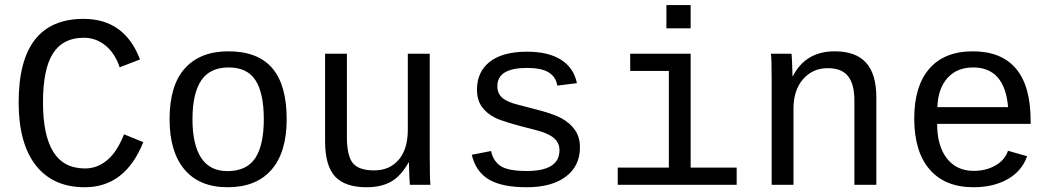

<svg xmlns="http://www.w3.org/2000/svg" viewBox="-20 -745 4241 774"><path d="M153.3 -332.5Q153.3 -199.2 195.1 -132.6Q236.8 -65.9 322.8 -65.9Q372.1 -65.9 412.1 -99.4Q452.1 -132.8 480 -203.6L557.6 -171.9Q484.9 9.8 321.8 9.8Q193.4 9.8 124.3 -78.6Q55.2 -167 55.2 -332.5Q55.2 -668.9 316.9 -668.9Q482.4 -668.9 544.4 -505.4L462.4 -473.6Q444.3 -528.8 406 -560.8Q367.7 -592.8 317.4 -592.8Q233.9 -592.8 193.6 -529.8Q153.3 -466.8 153.3 -332.5Z M1135.7 -264.6Q1135.7 -131.3 1074.5 -60.8Q1013.2 9.8 897.5 9.8Q784.2 9.8 723.9 -61.5Q663.6 -132.8 663.6 -264.6Q663.6 -400.9 725.3 -469.5Q787.1 -538.1 900.4 -538.1Q1019.5 -538.1 1077.6 -470.2Q1135.7 -402.3 1135.7 -264.6ZM1043.5 -264.6Q1043.5 -369.6 1010 -421.4Q976.6 -473.1 901.9 -473.1Q826.2 -473.1 791 -420.4Q755.9 -367.7 755.9 -264.6Q755.9 -162.1 791 -108.6Q826.2 -55.2 896.5 -55.2Q974.1 -55.2 1008.8 -107.4Q1043.5 -159.7 1043.5 -264.6Z M1378.4 -528.3V-193.4Q1378.4 -117.2 1402.3 -87.6Q1426.3 -58.1 1487.8 -58.1Q1550.8 -58.1 1587.4 -101.1Q1624 -144 1624 -222.2V-528.3H1712.4V-112.8Q1712.4 -20.5 1715.3 0H1632.3Q1631.8 -2.4 1631.3 -13.2Q1630.9 -23.9 1630.1 -37.8Q1629.4 -51.8 1628.4 -90.3H1627Q1596.7 -35.6 1556.9 -12.9Q1517.1 9.8 1458 9.8Q1371.1 9.8 1330.8 -33.4Q1290.5 -76.7 1290.5 -176.3V-528.3Z M2317.9 -150.9Q2317.9 -75.7 2261 -33Q2204.1 9.8 2103.5 9.8Q2002.9 9.8 1950.4 -21.7Q1897.9 -53.2 1881.8 -121.1L1959.5 -136.2Q1968.8 -94.2 1999.3 -75Q2029.8 -55.7 2103.5 -55.7Q2235.4 -55.7 2235.4 -139.2Q2235.4 -170.4 2211.4 -189.7Q2187.5 -209 2138.2 -221.2Q2009.3 -252.9 1974.6 -271Q1939.9 -289.1 1921.4 -316.2Q1902.8 -343.3 1902.8 -383.8Q1902.8 -455.6 1954.6 -496.1Q2006.3 -536.6 2104.5 -536.6Q2190.4 -536.6 2241.7 -504.2Q2293 -471.7 2305.7 -409.7L2226.6 -399.9Q2221.2 -435.1 2191.9 -453.1Q2162.6 -471.2 2104.5 -471.2Q1984.9 -471.2 1984.9 -397.5Q1984.9 -368.2 2005.1 -350.6Q2025.4 -333 2070.3 -322.3L2128.4 -307.1Q2208 -287.6 2242.9 -268.6Q2277.8 -249.5 2297.9 -220.9Q2317.9 -192.4 2317.9 -150.9Z M2764.2 -69.3H2949.7V0H2470.2V-69.3H2676.3V-459H2520.5V-528.3H2764.2ZM2666.5 -630.9V-724.6H2764.2V-630.9Z M3424.3 0V-339.4Q3424.3 -405.8 3398.7 -438Q3373 -470.2 3316.9 -470.2Q3256.3 -470.2 3217.5 -426Q3178.7 -381.8 3178.7 -306.2V0H3090.8V-415.5Q3090.8 -507.8 3087.9 -528.3H3170.9Q3171.4 -525.9 3171.9 -515.1Q3172.4 -504.4 3173.1 -490.5Q3173.8 -476.6 3174.8 -438H3176.3Q3227.5 -538.1 3345.2 -538.1Q3429.7 -538.1 3471.2 -492.4Q3512.7 -446.8 3512.7 -352.1V0Z M3757.8 -245.6Q3757.8 -156.7 3797.1 -106.4Q3836.4 -56.2 3904.8 -56.2Q3955.1 -56.2 3992.9 -77.9Q4030.8 -99.6 4043.5 -137.2L4120.6 -115.2Q4099.1 -54.7 4041.7 -22.5Q3984.4 9.8 3904.8 9.8Q3789.6 9.8 3727.5 -62Q3665.5 -133.8 3665.5 -267.6Q3665.5 -397.9 3726.3 -468Q3787.1 -538.1 3901.9 -538.1Q4016.6 -538.1 4075.7 -468.3Q4134.8 -398.4 4134.8 -257.3V-245.6ZM3902.8 -473.1Q3837.4 -473.1 3799.3 -430.4Q3761.2 -387.7 3758.8 -313H4043.9Q4030.3 -473.1 3902.8 -473.1Z"/></svg>

Font: Cousine
Style: Regular
Weight: 400
Monospace: yes
Designer: Steve Matteson
Foundry: Monotype Imaging Inc.
Version: Version 1.21